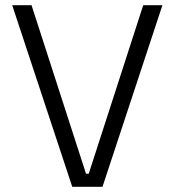

<svg xmlns="http://www.w3.org/2000/svg" viewBox="-20 -720 674 740"><path d="M606 -700H532L322 -50.5H311.5L101.5 -700H27L258.5 0H375Z"/></svg>

Font: MCL Standard Light
Style: Regular
Weight: 300
Designer: Květoslav Bartoš
Foundry: Florian Karsten
Version: Version 1.001;Glyphs 3.2.3 (3260)